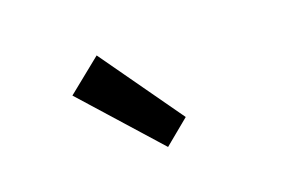

<svg xmlns="http://www.w3.org/2000/svg" viewBox="-46 -994 707 449"><g transform="rotate(-15 307.0 -769.0)"><path d="M315 -644 373 -701 209 -894 130 -818Z"/></g></svg>

Font: Source Han Sans JP Medium
Style: Regular
Weight: 500
Designer: Ryoko NISHIZUKA 西塚涼子 (kana, bopomofo & ideographs); Paul D. Hunt (Latin, Greek & Cyrillic); Sandoll Communications 산돌커뮤니
Foundry: Adobe
Version: Version 2.002;hotconv 1.0.116;makeotfexe 2.5.65601